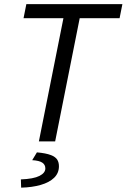

<svg xmlns="http://www.w3.org/2000/svg" viewBox="-20 -676 605 918"><path d="M165.9 0 283.3 -589.1H92.6L106 -656.3H565.2L551.8 -589.1H361.1L243.7 0ZM81.1 221.2 79.8 181.8Q140.3 179.4 168.6 165.1Q196.8 150.8 196.8 129.2Q196.8 111.3 182 101.5Q167.2 91.7 134 89.8L156.5 52.5Q199.8 56.4 222.5 65.2Q245.2 73.9 253.5 87.1Q261.8 100.2 261.8 118.9Q261.8 151.7 238.7 174.1Q215.7 196.4 174.7 208.1Q133.8 219.9 81.1 221.2Z"/></svg>

Font: Source Sans Variable
Style: Italic
Weight: 200
Italic angle: -11°
Designer: Paul D. Hunt
Foundry: Adobe Systems Incorporated
Version: Version 3.006;hotconv 1.0.111;makeotfexe 2.5.65597